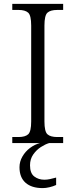

<svg xmlns="http://www.w3.org/2000/svg" viewBox="-20 -734 388 985"><path d="M43 0V-31H75Q109 -31 124.5 -45Q140 -59 140 -111V-603Q140 -655 124.5 -669Q109 -683 75 -683H43V-714H304V-683H274Q239 -683 223.5 -669Q208 -655 208 -603V-111Q208 -59 223.5 -45Q239 -31 274 -31H304V0ZM199 231Q142 231 111 203.5Q80 176 80 124Q80 95 95 69Q110 43 134 25Q158 7 185 0H232Q212 6 189.5 20.5Q167 35 150.5 58.5Q134 82 134 114Q134 155 156 171.5Q178 188 207 188Q222 188 235.5 185Q249 182 268 177V215Q253 222 234 226.5Q215 231 199 231Z"/></svg>

Font: Noto Serif Hentaigana Light
Style: Regular
Weight: 300
Designer: Kazuhiro Yamada
Foundry: nipponia
Version: Version 1.000; ttfautohint (v1.8.4.7-5d5b)